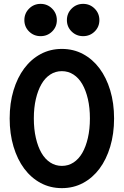

<svg xmlns="http://www.w3.org/2000/svg" viewBox="-20 -963 640 993"><path d="M300 10Q360 10 409.5 -16.5Q458.9 -43 494.5 -90.5Q530 -138 550 -204.5Q570 -271 570 -350Q570 -430 550 -496Q530 -562 494.5 -609.5Q458.9 -657 409.5 -683.5Q360 -710 300 -710Q240 -710 190.5 -683.5Q141.1 -657 105.5 -609.5Q70 -562 50 -496Q30 -430 30 -350Q30 -271 50 -204.5Q70 -138 105.5 -90.5Q141.1 -43 190.5 -16.5Q240 10 300 10ZM300.1 -105Q267 -105 240 -122.5Q213 -140 194.5 -172Q176 -204 165.5 -249.5Q155 -295 155 -350.5Q155 -406 165.5 -451Q176 -496 194.5 -528Q213 -560 239.9 -577.5Q266.7 -595 299.9 -595Q333 -595 360 -577.5Q387 -560 405.5 -528Q424 -496 434.5 -451Q445 -406 445 -350.5Q445 -295 434.5 -249.5Q424 -204 405.5 -172Q387 -140 360.1 -122.5Q333.3 -105 300.1 -105ZM106 -859Q106 -824 130.5 -800Q155 -776 190 -776Q225 -776 249.5 -800Q274 -824 274 -859Q274 -894 249.5 -918.5Q225 -943 190 -943Q155 -943 130.5 -918.5Q106 -894 106 -859ZM326 -859Q326 -824 350.5 -800Q375 -776 410 -776Q445 -776 469.5 -800Q494 -824 494 -859Q494 -894 469.5 -918.5Q445 -943 410 -943Q375 -943 350.5 -918.5Q326 -894 326 -859Z"/></svg>

Font: CommitMonoV142 ExtLt
Style: Regular
Weight: 200
Monospace: yes
Designer: Eigil Nikolajsen
Foundry: Eigil Nikolajsen
Version: Version 1.142